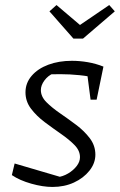

<svg xmlns="http://www.w3.org/2000/svg" viewBox="-20 -734 475 761"><path d="M27 -40 38 -86 232 -29 204 -31Q229 -34 250 -46.5Q271 -59 284 -76Q297 -93 297 -111Q297 -137 275.5 -159Q254 -181 221.5 -203.5Q189 -226 157 -250Q125 -274 103 -303Q81 -332 81 -368Q81 -405 105.5 -433.5Q130 -462 171.5 -477.5Q213 -493 265 -493Q296 -493 328 -487.5Q360 -482 390 -470L371 -423Q334 -432 295.5 -436Q257 -440 219 -440Q201 -440 183.5 -439.5Q166 -439 148 -436L191 -443Q170 -434 156 -415Q142 -396 142 -377Q142 -351 164 -329Q186 -307 218 -285Q250 -263 282 -239Q314 -215 336 -186Q358 -157 358 -121Q358 -87 334.5 -57.5Q311 -28 273 -10.5Q235 7 188 7Q150 7 104 -6Q58 -19 27 -40ZM339 -339 322 -470H390L363 -339ZM271 -581 176 -689 204 -714 297 -635 413 -714 435 -689 309 -581Z"/></svg>

Font: Piazzolla Thin Light
Style: Italic
Weight: 300
Italic angle: -11.3°
Version: Version 2.005